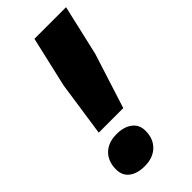

<svg xmlns="http://www.w3.org/2000/svg" viewBox="-216 -708 764 764"><g transform="rotate(-45 166.0 -325.5)"><path d="M71 -215 105 -447 154 -660H332L283 -447L209 -215ZM106 9Q65 9 40.5 -9.5Q16 -28 16 -63Q16 -108 43 -134.5Q70 -161 117 -161Q158 -161 183 -142Q208 -123 208 -89Q208 -44 180.5 -17.5Q153 9 106 9Z"/></g></svg>

Font: Kantumruy Pro
Style: Bold Italic
Weight: 700
Italic angle: -13°
Version: Version 1.002